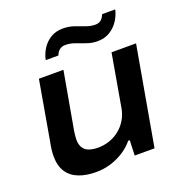

<svg xmlns="http://www.w3.org/2000/svg" viewBox="-132 -838 913 964"><g transform="rotate(-20 325.0 -355.5)"><path d="M221 12Q167 12 127.5 -3.5Q88 -19 66.5 -51.5Q45 -84 45 -136Q45 -152 47 -169.5Q49 -187 53 -206L109 -527H240L185 -218Q184 -206 182.5 -196Q181 -186 181 -177Q181 -148 192 -131Q203 -114 223.5 -107Q244 -100 271 -100Q301 -100 330 -109.5Q359 -119 383.5 -138Q408 -157 425 -184.5Q442 -212 448 -246L497 -527H628L535 0H429L432 -81H424Q398 -50 364.5 -29.5Q331 -9 294.5 1.5Q258 12 221 12ZM173 -603Q179 -633 196 -660.5Q213 -688 241 -705.5Q269 -723 307 -723Q338 -723 365 -714Q392 -705 417.5 -695Q443 -685 469 -685Q488 -685 499.5 -695Q511 -705 518 -723H588Q582 -694 564 -666Q546 -638 517.5 -620.5Q489 -603 451 -603Q422 -603 395 -612.5Q368 -622 342.5 -631.5Q317 -641 291 -641Q273 -641 260 -631Q247 -621 241 -603Z"/></g></svg>

Font: Archivo SemiExpanded SemiBold
Style: Italic
Weight: 600
Width: 6
Italic angle: -10°
Designer: Hector Gatti
Foundry: Omnibus-Type
Version: Version 2.001